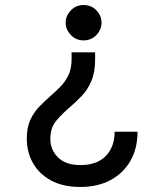

<svg xmlns="http://www.w3.org/2000/svg" viewBox="-20 -543 656 763"><path d="M299.5 200Q230.5 200 183 174.2Q135.5 148.5 111 105Q86.5 61.5 86.5 8Q86.5 -36 100.2 -66Q114 -96 135.2 -118.2Q156.5 -140.5 179 -160Q201 -179 220.5 -199Q240 -219 252.2 -245Q264.5 -271 264.5 -307.5V-335H358V-307Q358 -255.5 343 -220.8Q328 -186 304.8 -161.8Q281.5 -137.5 257 -116.5Q227 -91 203.5 -63.2Q180 -35.5 180 9Q180 52.5 210.8 82.8Q241.5 113 299.5 113Q365.5 113 400.5 76.8Q435.5 40.5 435.5 -19.5H526.5Q526.5 46.5 498.5 95.8Q470.5 145 419.5 172.5Q368.5 200 299.5 200ZM312 -382.5Q282 -382.5 261.5 -404Q241 -425.5 241 -453Q241 -480.5 261.5 -501.8Q282 -523 312 -523Q343 -523 363.2 -501.8Q383.5 -480.5 383.5 -453Q383.5 -425.5 363.2 -404Q343 -382.5 312 -382.5Z"/></svg>

Font: Overpass Mono Light Medium
Style: Regular
Weight: 500
Monospace: yes
Version: Version 4.000